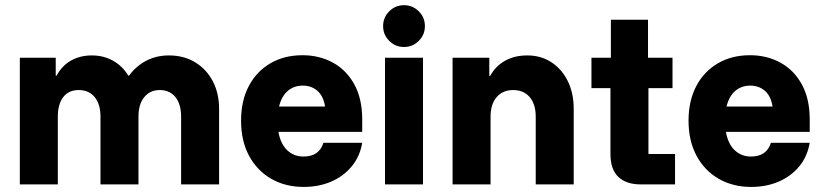

<svg xmlns="http://www.w3.org/2000/svg" viewBox="-20 -728 3248 758"><path d="M58.3 0V-500H200V-429.2H203.3Q225 -469.2 260.8 -489.2Q296.7 -509.2 342.5 -509.2Q389.2 -509.2 426.2 -488.3Q463.3 -467.5 486.7 -429.2H489.2Q517.5 -467.5 557.5 -488.3Q597.5 -509.2 646.7 -509.2Q705.8 -509.2 750.4 -482.1Q795 -455 820 -407.5Q845 -360 845 -297.5V0H695V-267.5Q695 -316.7 672.5 -344.6Q650 -372.5 610.8 -372.5Q572.5 -372.5 549.6 -344.6Q526.7 -316.7 526.7 -267.5V0H376.7V-267.5Q376.7 -316.7 353.8 -344.6Q330.8 -372.5 290.8 -372.5Q250.8 -372.5 229.6 -344.6Q208.3 -316.7 208.3 -267.5V0Z M1179.2 10Q1106.7 10 1050.8 -22.1Q995 -54.2 963.3 -112.9Q931.7 -171.7 931.7 -251.7Q931.7 -330.8 962.5 -388.8Q993.3 -446.7 1047.9 -478.3Q1102.5 -510 1174.2 -510Q1240.8 -510 1294.2 -480.8Q1347.5 -451.7 1378.8 -395Q1410 -338.3 1410 -256.7V-207.5H1079.2Q1087.5 -160 1113.8 -135Q1140 -110 1178.3 -110Q1210 -110 1229.6 -124.2Q1249.2 -138.3 1256.7 -164.2H1410Q1400.8 -110 1368.3 -70.8Q1335.8 -31.7 1287.1 -10.8Q1238.3 10 1179.2 10ZM1081.7 -307.5H1263.3Q1256.7 -349.2 1232.9 -369.6Q1209.2 -390 1175 -390Q1140.8 -390 1116.2 -369.2Q1091.7 -348.3 1081.7 -307.5Z M1500 0V-500H1650V0ZM1575 -542.5Q1540.8 -542.5 1516.7 -566.7Q1492.5 -590.8 1492.5 -625Q1492.5 -659.2 1516.7 -683.3Q1540.8 -707.5 1575 -707.5Q1609.2 -707.5 1633.3 -683.3Q1657.5 -659.2 1657.5 -625Q1657.5 -590.8 1633.3 -566.7Q1609.2 -542.5 1575 -542.5Z M1766.7 0V-500H1911.7V-428.3H1915Q1936.7 -467.5 1974.2 -488.3Q2011.7 -509.2 2061.7 -509.2Q2115.8 -509.2 2157.1 -482.1Q2198.3 -455 2221.7 -407.5Q2245 -360 2245 -297.5V0H2095V-267.5Q2095 -316.7 2071.2 -344.6Q2047.5 -372.5 2005.8 -372.5Q1965 -372.5 1940.8 -344.6Q1916.7 -316.7 1916.7 -267.5V0Z M2510 0Q2452.5 0 2421.2 -29.6Q2390 -59.2 2390 -120V-380H2315V-500H2391.7V-650H2538.3V-500H2635V-380H2540V-120H2645V0Z M2945.8 10Q2873.3 10 2817.5 -22.1Q2761.7 -54.2 2730 -112.9Q2698.3 -171.7 2698.3 -251.7Q2698.3 -330.8 2729.2 -388.8Q2760 -446.7 2814.6 -478.3Q2869.2 -510 2940.8 -510Q3007.5 -510 3060.8 -480.8Q3114.2 -451.7 3145.4 -395Q3176.7 -338.3 3176.7 -256.7V-207.5H2845.8Q2854.2 -160 2880.4 -135Q2906.7 -110 2945 -110Q2976.7 -110 2996.2 -124.2Q3015.8 -138.3 3023.3 -164.2H3176.7Q3167.5 -110 3135 -70.8Q3102.5 -31.7 3053.8 -10.8Q3005 10 2945.8 10ZM2848.3 -307.5H3030Q3023.3 -349.2 2999.6 -369.6Q2975.8 -390 2941.7 -390Q2907.5 -390 2882.9 -369.2Q2858.3 -348.3 2848.3 -307.5Z"/></svg>

Font: Funnel Sans Light ExtraBold
Style: Regular
Weight: 800
Version: Version 1.000